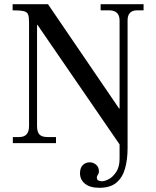

<svg xmlns="http://www.w3.org/2000/svg" viewBox="-20 -680 742 912"><path d="M452 212Q407 212 383.5 192.5Q360 173 360 143Q360 117 373.5 104Q387 91 406 91Q422 91 435.5 101.5Q449 112 450 133Q450 141 447.5 145.5Q445 150 442.5 154Q440 158 440 164Q440 174 448 177.5Q456 181 464 181Q478 181 497.5 170.5Q517 160 532.5 136Q548 112 548 74V6L158 -562H156V-81Q156 -53 167.5 -41Q179 -29 206 -29H246V0H41V-29H71Q118 -29 118 -81V-574Q118 -599 113.5 -611Q109 -623 92.5 -627Q76 -631 40 -631V-660H208L546 -164H548V-583Q548 -631 497 -631H458V-660H662V-631H632Q586 -631 586 -583V24Q586 78 574 120.5Q562 163 533 187.5Q504 212 452 212Z"/></svg>

Font: Frank Ruhl Libre
Style: Regular
Weight: 400
Designer: Yanek Iontef
Foundry: Fontef
Version: Version 6.004